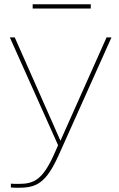

<svg xmlns="http://www.w3.org/2000/svg" viewBox="-20 -692 559 899"><path d="M31 168V186C44 187 57 187 69 187C151 187 196 165 255 34L502 -517H479L263 -33L49 -517H26L252 -12L234 29C180 149 140 169 68 169C56 169 44 169 31 168ZM133 -652H405V-672H133Z"/></svg>

Font: Chess Sans Thin
Style: Regular
Weight: 100
Designer: Wolf Bōese
Foundry: Wolf Bōese
Version: Version 7.223;Glyphs 3.3 (3306)